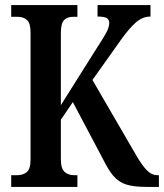

<svg xmlns="http://www.w3.org/2000/svg" viewBox="-20 -734 644 754"><path d="M24 0V-46H47Q70 -46 85 -58Q100 -70 100 -108V-606Q100 -643 86 -655.5Q72 -668 49 -668H24V-714H284V-668H267Q244 -668 231.5 -655Q219 -642 219 -604V-321L360 -545Q385 -583 397 -605Q409 -627 409 -644Q409 -658 398.5 -663.5Q388 -669 363 -669V-714H571V-669Q539 -669 512.5 -645Q486 -621 456 -579L343 -420L512 -129Q536 -87 555.5 -66.5Q575 -46 599 -46H604V0H555Q505 0 475.5 -9.5Q446 -19 425.5 -43Q405 -67 383 -112L266 -333L219 -264V-110Q219 -72 233.5 -59Q248 -46 271 -46H284V0Z"/></svg>

Font: Noto Serif Thai ExtraCondensed SemiBold
Style: Regular
Weight: 600
Width: 2
Designer: Monotype Design Team
Foundry: Monotype Imaging Inc.
Version: Version 2.001; ttfautohint (v1.8.4.7-5d5b)